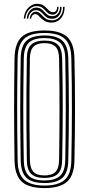

<svg xmlns="http://www.w3.org/2000/svg" viewBox="-20 -964 460 991"><path d="M209.8 6.8Q128.2 6.8 92.4 -26.4Q56.5 -59.5 55 -135.8Q54 -211.2 53.4 -276.1Q52.8 -341 52.8 -402.1Q52.8 -463.2 53.4 -527Q54 -590.8 55 -664Q56.5 -740.5 92.4 -773.6Q128.2 -806.8 209.8 -806.8Q289.2 -806.8 325.9 -774.1Q362.5 -741.5 364.2 -664.2Q365.5 -599 366.4 -536.2Q367.2 -473.5 367.2 -409.8Q367.2 -346 366.5 -278.2Q365.8 -210.5 364.2 -135.5Q362.5 -57 325.1 -25.1Q287.8 6.8 209.8 6.8ZM209.8 -6.2Q279.5 -6.2 313.2 -35.1Q347 -64 348.2 -136Q349.8 -204.8 350.4 -268.4Q351 -332 351.1 -394.8Q351.2 -457.5 350.6 -523.8Q350 -590 348.2 -663.8Q347 -734.8 313.8 -764.2Q280.5 -793.8 209.8 -793.8Q136.5 -793.8 104.5 -763.4Q72.5 -733 71 -663.8Q70 -603.5 69.4 -545.5Q68.8 -487.5 68.6 -425.8Q68.5 -364 69 -293Q69.5 -222 71 -136Q72 -64 106 -35.1Q140 -6.2 209.8 -6.2ZM209.8 -19.2Q145.2 -19.2 116.6 -46.4Q88 -73.5 86.8 -136Q85.8 -211.2 85.1 -276.1Q84.5 -341 84.5 -402.1Q84.5 -463.2 85.1 -527Q85.8 -590.8 86.8 -663.8Q88 -726.5 116.5 -753.6Q145 -780.8 209.8 -780.8Q272.2 -780.8 301.6 -754.2Q331 -727.8 332.5 -663.2Q333.8 -601.5 334.6 -539Q335.5 -476.5 335.5 -411.9Q335.5 -347.2 334.8 -278.8Q334 -210.2 332.5 -136.2Q331.2 -71 301 -45.1Q270.8 -19.2 209.8 -19.2ZM209.8 -32.5Q261.8 -32.5 288.6 -55Q315.5 -77.5 316.8 -136.8Q318 -204.2 318.6 -268.5Q319.2 -332.8 319.4 -396.5Q319.5 -460.2 318.9 -526.1Q318.2 -592 316.8 -663Q315.5 -721.2 289.4 -744.4Q263.2 -767.5 209.8 -767.5Q153.5 -767.5 128.6 -743.4Q103.8 -719.2 102.8 -663.2Q101.5 -598.5 100.9 -536.1Q100.2 -473.8 100.1 -410.2Q100 -346.8 100.6 -279.1Q101.2 -211.5 102.8 -136.2Q103.8 -80.8 128.5 -56.6Q153.2 -32.5 209.8 -32.5ZM209.8 -45.5Q162 -45.5 140.6 -66.8Q119.2 -88 118.5 -137.5Q117 -224 116.5 -310.2Q116 -396.5 116.5 -484.2Q117 -572 118.5 -663Q119.2 -714.5 142 -734.5Q164.8 -754.5 209.8 -754.5Q256 -754.5 277.9 -733.9Q299.8 -713.2 300.8 -662.8Q302.2 -598.8 303 -536.5Q303.8 -474.2 303.8 -410.8Q303.8 -347.2 303.1 -279.6Q302.5 -212 300.8 -137.2Q299.8 -86 277.5 -65.8Q255.2 -45.5 209.8 -45.5ZM209.8 -58.5Q247.5 -58.5 265.9 -76.2Q284.2 -94 285 -138.5Q286 -204 286.6 -266.6Q287.2 -329.2 287.2 -392.4Q287.2 -455.5 286.8 -521.9Q286.2 -588.2 285 -661.2Q284.2 -707.2 265.2 -724.4Q246.2 -741.5 209.8 -741.5Q171.8 -741.5 153.5 -723.9Q135.2 -706.2 134.2 -662.2Q133 -579.2 132.4 -496.2Q131.8 -413.2 132.1 -325Q132.5 -236.8 134.2 -137.2Q135.2 -95.2 152.9 -76.9Q170.5 -58.5 209.8 -58.5ZM102.8 -868Q105.5 -904 127.8 -925.6Q150 -947.2 179.8 -944Q194.8 -942.5 204.1 -936.1Q213.5 -929.8 220.6 -921.9Q227.8 -914 234.6 -908Q241.5 -902 251 -901.2Q262.5 -900 268.8 -907.6Q275 -915.2 274.8 -928.8H282.2Q282.5 -910 273.9 -898.9Q265.2 -887.8 249 -888.5Q237.2 -889.2 229.4 -895.2Q221.5 -901.2 214.6 -909Q207.8 -916.8 199.2 -923.4Q190.8 -930 177.5 -932Q152.5 -935.8 132.6 -917.2Q112.8 -898.8 110.5 -868ZM118.2 -868Q120.5 -895.5 136.6 -911.5Q152.8 -927.5 173.8 -924.5Q186 -923 194.4 -916.4Q202.8 -909.8 209.8 -901.9Q216.8 -894 225 -887.8Q233.2 -881.5 246 -880.5Q265.5 -879 277.9 -892.4Q290.2 -905.8 290.2 -928.8H297.8Q298.2 -900 283.4 -882.6Q268.5 -865.2 244.2 -867.2Q230.2 -868.2 221.1 -874.5Q212 -880.8 204.9 -888.8Q197.8 -896.8 190 -903.2Q182.2 -909.8 171.5 -911.2Q154.2 -913.5 140.9 -901.1Q127.5 -888.8 126 -868ZM133.8 -868Q135.2 -885.5 145.6 -895.5Q156 -905.5 169.5 -903.5Q179 -902 186.2 -895.6Q193.5 -889.2 200.8 -881.2Q208 -873.2 217.6 -867Q227.2 -860.8 241.8 -859.5Q269 -856.5 287.6 -876.1Q306.2 -895.8 305.5 -928.8H313.5Q313.8 -890.8 293 -868Q272.2 -845.2 239.2 -847.5Q223.2 -848.8 212.4 -854.8Q201.5 -860.8 193.6 -868.4Q185.8 -876 179.5 -882.4Q173.2 -888.8 166.8 -890.5Q158.5 -893 150.2 -887Q142 -881 141.5 -868Z"/></svg>

Font: Big Shoulders Inline Text Thin
Style: Regular
Weight: 400
Version: Version 2.002